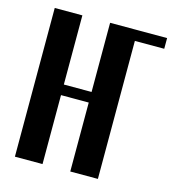

<svg xmlns="http://www.w3.org/2000/svg" viewBox="-105 -786 783 872"><g transform="rotate(15 286.5 -349.5)"><path d="M44.9 -699.2H174.8V-374H305.2V-699.2H573.2V-648.9H435.1V0H305.2V-324.2H174.8V0H44.9Z"/></g></svg>

Font: Moniqa Black Paragraph
Style: Regular
Weight: 900
Designer: Rajesh Rajput
Foundry: Rajesh Rajput
Version: Version 1.000